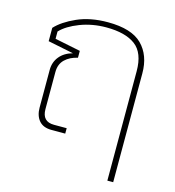

<svg xmlns="http://www.w3.org/2000/svg" viewBox="-106 -640 810 890"><g transform="rotate(15 299.0 -195.0)"><path d="M490 160V-365Q490 -453 442 -489Q394 -525 302 -525Q235 -525 176.5 -502.5Q118 -480 88 -448V-413L211 -388V-355Q174 -347 150.5 -324.5Q127 -302 127 -264V-86Q127 -26 184 -26H245V0H179Q139 0 119 -23.5Q99 -47 99 -86V-267Q99 -304 121 -331Q143 -358 183 -369L60 -394V-458Q93 -494 156 -522Q219 -550 303 -550Q417 -550 467.5 -499.5Q518 -449 518 -362V160Z"/></g></svg>

Font: Kanit Thin
Style: Regular
Weight: 250
Designer: Katatrad Team
Foundry: CadsonDemak
Version: Version 2.000; ttfautohint (v1.8.3)